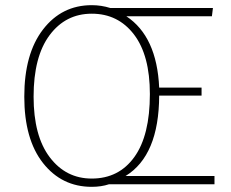

<svg xmlns="http://www.w3.org/2000/svg" viewBox="-20 -713 892 743"><path d="M110 -339Q110 -187 172.5 -104.5Q235 -22 335 -22Q440 -22 500 -105.5Q560 -189 560 -349Q560 -499 498.5 -579.5Q437 -660 335 -660Q234 -660 172 -577Q110 -494 110 -339ZM810 0H402Q372 10 335 10Q219 10 146.5 -82Q74 -174 74 -339Q74 -505 146.5 -599Q219 -693 335 -693Q372 -693 407 -682H804L800 -650H469Q587 -572 596 -374H760V-343H596Q595 -111 466 -32H810Z"/></svg>

Font: FiraSans
Style: Regular
Weight: 200
Designer: Carrois Corporate & Edenspiekermann AG
Foundry: Carrois Corporate GbR & Edenspiekermann AG
Version: Version 3.106;PS 003.106;hotconv 1.0.70;makeotf.lib2.5.58329